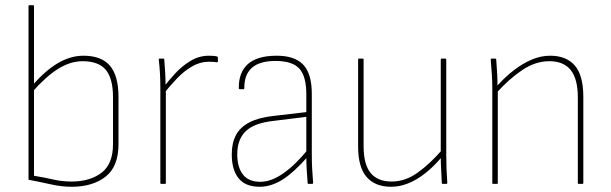

<svg xmlns="http://www.w3.org/2000/svg" viewBox="-20 -703 2337 734"><path d="M254 11Q216 11 175.5 2Q135 -7 89 -16V-680Q89 -683 92 -683H106Q110 -683 110 -680V-31Q148 -25 182.5 -17Q217 -9 253 -9Q324 -9 368 -42.5Q412 -76 412 -152V-331Q412 -403 384.5 -436Q357 -469 296 -469Q249 -469 202.5 -440Q156 -411 104 -352V-377Q154 -434 202 -462Q250 -490 299 -490Q368 -490 400.5 -451.5Q433 -413 433 -332V-152Q433 -66 383.5 -27.5Q334 11 254 11Z M596 0Q593 0 593 -3V-368Q593 -397 591.5 -423Q590 -449 587 -475Q587 -479 591 -479H605Q608 -479 608 -475Q610 -451 611.5 -425.5Q613 -400 613 -373L614 -361V-3Q614 0 610 0ZM604 -343V-368Q623 -393 649 -421.5Q675 -450 708 -470Q741 -490 779 -490Q800 -490 810 -487Q813 -486 813 -482Q813 -478 813 -475Q813 -472 813 -469Q813 -464 807 -465Q803 -466 795.5 -466.5Q788 -467 778 -467Q745 -467 714 -449Q683 -431 656 -402.5Q629 -374 604 -343Z M1160 0Q1156 0 1156 -4Q1154 -29 1152.5 -55.5Q1151 -82 1151 -106V-116V-343Q1151 -411 1124.5 -440.5Q1098 -470 1033 -470Q913 -470 914 -366Q914 -362 911 -362H897Q893 -362 893 -366Q892 -425 926.5 -457Q961 -489 1034 -490Q1105 -491 1138.5 -456.5Q1172 -422 1172 -344V-111Q1172 -82 1173.5 -55.5Q1175 -29 1177 -4Q1177 0 1173 0ZM973 11Q918 11 892 -21.5Q866 -54 866 -113Q866 -156 882 -186.5Q898 -217 934 -235.5Q970 -254 1027 -260L1156 -275V-257L1027 -241Q952 -233 919.5 -201.5Q887 -170 887 -113Q887 -64 908.5 -36Q930 -8 976 -8Q1017 -8 1064 -41Q1111 -74 1159 -134L1160 -108Q1103 -43 1059.5 -16Q1016 11 973 11Z M1475 11Q1414 11 1381.5 -26.5Q1349 -64 1349 -143V-475Q1349 -479 1352 -479H1366Q1370 -479 1370 -475V-145Q1370 -74 1397 -41.5Q1424 -9 1477 -9Q1529 -9 1576 -42.5Q1623 -76 1669 -129L1670 -104Q1638 -66 1605.5 -40.5Q1573 -15 1540.5 -2Q1508 11 1475 11ZM1673 0Q1669 0 1669 -3Q1668 -29 1666.5 -54.5Q1665 -80 1665 -106V-116V-475Q1665 -479 1668 -479H1682Q1686 -479 1686 -475V-111Q1686 -83 1687 -56.5Q1688 -30 1690 -4Q1690 0 1686 0Z M2192 0Q2189 0 2189 -3V-330Q2189 -401 2162 -435Q2135 -469 2080 -469Q2027 -469 1977 -435.5Q1927 -402 1878 -348V-372Q1911 -409 1945 -435Q1979 -461 2013.5 -475.5Q2048 -490 2083 -490Q2145 -490 2177.5 -452.5Q2210 -415 2210 -332V-3Q2210 0 2206 0ZM1865 0Q1862 0 1862 -3V-368Q1862 -394 1860 -422Q1858 -450 1856 -475Q1856 -479 1860 -479H1874Q1877 -479 1877 -475Q1879 -451 1880.5 -424Q1882 -397 1882 -371L1883 -363V-3Q1883 0 1879 0Z"/></svg>

Font: Sofia Sans Semi Condensed Thin
Style: Regular
Weight: 250
Version: Version 4.100